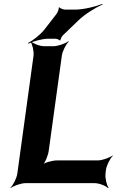

<svg xmlns="http://www.w3.org/2000/svg" viewBox="-20 -951 606 997"><path d="M233 -168 301 -661C304 -685 323 -722 337 -735L335 -737C320 -725 281 -711 257 -711H210C186 -711 151 -725 140 -737L138 -735C148 -722 157 -685 154 -661L70 -50C67 -26 48 11 34 24L35 26C50 14 89 0 113 0H471C495 0 530 14 541 26L544 24C534 11 525 -26 528 -50L530 -68C533 -92 552 -129 566 -142L565 -144C550 -132 511 -118 487 -118H276C252 -118 211 -107 197 -94L199 -92C214 -104 230 -144 233 -168ZM273 -878 211 -798C189 -770 150 -740 126 -728L127 -724C151 -736 198 -750 232 -750H267C273 -750 289 -745 290 -741L294 -742C293 -747 301 -762 306 -767L386 -844C422 -879 479 -913 513 -928L512 -931C478 -917 414 -901 368 -901H318C310 -901 291 -908 288 -913L285 -912C287 -906 279 -885 273 -878Z"/></svg>

Font: Asimov
Style: EdgeIt
Weight: 500
Designer: Google
Version: Version 2.000980: 2014